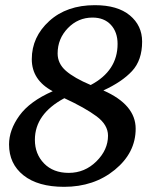

<svg xmlns="http://www.w3.org/2000/svg" viewBox="-20 -707 596 743"><path d="M530 -546Q530 -474 491 -432Q452 -390 380 -357Q505 -302 505 -209Q505 -116 424.5 -50Q344 16 228 16Q127 16 71 -28.5Q15 -73 15 -148Q15 -204 55 -259.5Q95 -315 184 -354Q103 -397 103 -478Q103 -564 170.5 -625.5Q238 -687 347 -687Q435 -687 482.5 -647.5Q530 -608 530 -546ZM435 -537Q435 -583 409 -611Q383 -639 338 -639Q282 -639 242.5 -598Q203 -557 203 -500Q203 -461 235 -433Q267 -405 331 -378Q435 -433 435 -537ZM398 -182Q398 -224 353.5 -257Q309 -290 229 -327Q115 -266 115 -166Q115 -111 150.5 -74.5Q186 -38 246 -38Q308 -38 353 -82.5Q398 -127 398 -182Z"/></svg>

Font: Veleka
Style: Italic
Weight: 400
Italic angle: -12°
Designer: Stefan Peev, Context Ltd, 2016; SIL International, 1997-2014.
Foundry: Stefan Peev, Context Ltd, 2016
Version: Version 1.000